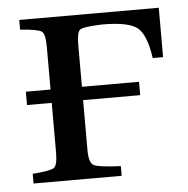

<svg xmlns="http://www.w3.org/2000/svg" viewBox="-42 -531 560 573"><g transform="rotate(-5 238.0 -245.0)"><path d="M36 0V-29Q90 -33 100.5 -41Q111 -49 111 -87V-235H37V-275H111V-403Q111 -441 100.5 -449Q90 -457 36 -461V-490H454V-342H423Q413 -412 387 -433.5Q361 -455 281 -455H280Q224 -453 214.5 -445.5Q205 -438 205 -400V-275H376V-235H205V-86Q205 -48 218.5 -40Q232 -32 300 -29V0Z"/></g></svg>

Font: Linguistics Pro
Style: Regular
Weight: 400
Designer: Stefan Peev, Context Ltd
Foundry: Stefan Peev, Context Ltd
Version: Version 001.000